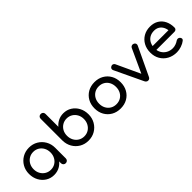

<svg xmlns="http://www.w3.org/2000/svg" viewBox="159 -1816 2855 2855"><g transform="rotate(-45 1586.0 -388.5)"><path d="M318 4Q245 4 187 -32.5Q129 -69 95.5 -131.5Q62 -194 62 -273Q62 -352 98.5 -415Q135 -478 197.5 -514.5Q260 -551 338 -551Q416 -551 478 -514.5Q540 -478 576.5 -415Q613 -352 613 -273H574Q574 -194 540.5 -131.5Q507 -69 449 -32.5Q391 4 318 4ZM338 -86Q389 -86 429 -110.5Q469 -135 492 -177.5Q515 -220 515 -273Q515 -327 492 -369.5Q469 -412 429 -436.5Q389 -461 338 -461Q288 -461 247.5 -436.5Q207 -412 183.5 -369.5Q160 -327 160 -273Q160 -220 183.5 -177.5Q207 -135 247.5 -110.5Q288 -86 338 -86ZM562 1Q540 1 525.5 -13.5Q511 -28 511 -50V-203L530 -309L613 -273V-50Q613 -28 598.5 -13.5Q584 1 562 1Z M1040 4Q962 4 900 -32.5Q838 -69 802 -132Q766 -195 765 -274V-730Q765 -753 779.5 -767Q794 -781 816 -781Q839 -781 853 -767Q867 -753 867 -730V-460Q902 -502 951.5 -526.5Q1001 -551 1060 -551Q1133 -551 1191 -514.5Q1249 -478 1282.5 -415.5Q1316 -353 1316 -274Q1316 -195 1279.5 -132Q1243 -69 1181 -32.5Q1119 4 1040 4ZM1040 -86Q1091 -86 1131 -110.5Q1171 -135 1194.5 -178Q1218 -221 1218 -274Q1218 -328 1194.5 -370Q1171 -412 1131 -436.5Q1091 -461 1040 -461Q990 -461 949.5 -436.5Q909 -412 886 -370Q863 -328 863 -274Q863 -221 886 -178Q909 -135 949.5 -110.5Q990 -86 1040 -86Z M1716 4Q1635 4 1573 -31.5Q1511 -67 1475.5 -129.5Q1440 -192 1440 -273Q1440 -355 1475.5 -417.5Q1511 -480 1573 -515.5Q1635 -551 1716 -551Q1796 -551 1858 -515.5Q1920 -480 1955.5 -417.5Q1991 -355 1991 -273Q1991 -192 1956 -129.5Q1921 -67 1859 -31.5Q1797 4 1716 4ZM1716 -86Q1768 -86 1808 -110Q1848 -134 1870.5 -176Q1893 -218 1893 -273Q1893 -328 1870.5 -370.5Q1848 -413 1808 -437Q1768 -461 1716 -461Q1664 -461 1624 -437Q1584 -413 1561 -370.5Q1538 -328 1538 -273Q1538 -218 1561 -176Q1584 -134 1624 -110Q1664 -86 1716 -86Z M2298 -1Q2267 -1 2250 -34L2038 -481Q2030 -498 2036.5 -514.5Q2043 -531 2062 -540Q2079 -549 2096.5 -543Q2114 -537 2123 -520L2321 -93H2273L2469 -520Q2478 -537 2496.5 -543Q2515 -549 2534 -540Q2552 -532 2558 -515Q2564 -498 2556 -481L2344 -34Q2329 -1 2298 -1Z M2898 4Q2815 4 2750.5 -31.5Q2686 -67 2649.5 -129.5Q2613 -192 2613 -273Q2613 -355 2647.5 -417.5Q2682 -480 2743 -515.5Q2804 -551 2883 -551Q2961 -551 3017 -516.5Q3073 -482 3102.5 -421.5Q3132 -361 3132 -282Q3132 -263 3119 -250.5Q3106 -238 3086 -238H2683V-318H3083L3042 -290Q3041 -340 3022 -379.5Q3003 -419 2968 -442Q2933 -465 2883 -465Q2826 -465 2785.5 -440Q2745 -415 2724 -371.5Q2703 -328 2703 -273Q2703 -218 2728 -175Q2753 -132 2797 -107Q2841 -82 2898 -82Q2929 -82 2961.5 -93.5Q2994 -105 3014 -120Q3029 -131 3046.5 -131.5Q3064 -132 3077 -121Q3094 -106 3095 -88Q3096 -70 3079 -57Q3045 -30 2994.5 -13Q2944 4 2898 4Z"/></g></svg>

Font: Comfortaa
Style: Bold
Weight: 700
Designer: Johan Aakerlund
Foundry: Johan Aakerlund
Version: Version 3.104; ttfautohint (v1.8.1.43-b0c9)